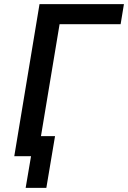

<svg xmlns="http://www.w3.org/2000/svg" viewBox="-20 -755 619 928"><path d="M104 153H204L246 -97H178L268 -638H563L579 -735H171L49 0H130Z"/></svg>

Font: Iosevka Sparkle Semibold
Style: Italic
Weight: 600
Italic angle: -9°
Designer: Belleve Invis
Foundry: Belleve Invis
Version: Version 4.5.0; ttfautohint (v1.8.3)